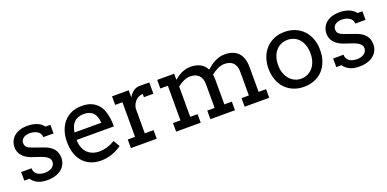

<svg xmlns="http://www.w3.org/2000/svg" viewBox="-11 -1135 3556 1764"><g transform="rotate(-20 1767.5 -253.0)"><path d="M340.8 -370.1Q340.8 -390.6 331.3 -405.3Q321.8 -419.9 306.6 -429Q291.5 -438 272.9 -442.4Q254.4 -446.8 236.8 -446.8Q216.8 -446.8 200.4 -442.4Q184.1 -438 172.4 -429.4Q160.6 -420.9 154.3 -408.9Q147.9 -397 147.9 -381.8Q147.9 -356.4 163.3 -341.3Q178.7 -326.2 214.8 -314Q239.3 -305.7 263.4 -296.9Q287.6 -288.1 312 -279.8Q374.5 -258.3 403.3 -222.4Q432.1 -186.5 432.1 -136.2Q432.1 -102.5 418.9 -74.7Q405.8 -46.9 381.1 -27.1Q356.4 -7.3 321.8 3.4Q287.1 14.2 244.1 14.2Q185.1 14.2 147.9 -4.6Q110.8 -23.4 90.8 -54.2H40V-138.2H141.1Q141.1 -115.7 150.1 -100.1Q159.2 -84.5 174.1 -75Q189 -65.4 207.8 -61.3Q226.6 -57.1 246.1 -57.1Q265.6 -57.1 283.2 -62Q300.8 -66.9 314 -76.2Q327.1 -85.4 335 -98.6Q342.8 -111.8 342.8 -128.9Q342.8 -152.3 328.1 -167.7Q313.5 -183.1 289.6 -194.1Q265.6 -205.1 235.6 -214.4Q205.6 -223.6 174.8 -234.9Q119.1 -255.4 89.6 -290Q60.1 -324.7 60.1 -372.1Q60.1 -403.3 72 -430.2Q84 -457 106.7 -476.6Q129.4 -496.1 162.1 -507.1Q194.8 -518.1 236.8 -518.1Q266.6 -518.1 291 -513.2Q315.4 -508.3 335 -499.8Q354.5 -491.2 368.9 -479.5Q383.3 -467.8 393.1 -454.1H440.9V-370.1Z M761.7 -442.9Q730 -442.9 706.3 -433.8Q682.6 -424.8 666 -408Q649.4 -391.1 639.4 -366.7Q629.4 -342.3 624.5 -312H886.7Q884.8 -340.3 877.7 -364.3Q870.6 -388.2 856 -405.8Q841.3 -423.3 818.4 -433.1Q795.4 -442.9 761.7 -442.9ZM619.6 -241.2Q619.6 -219.7 622.8 -201.9Q626 -184.1 631.8 -168Q649.9 -119.1 689.7 -94.5Q729.5 -69.8 779.8 -69.8Q819.3 -69.8 856.7 -80.8Q894 -91.8 935.1 -115.2L971.7 -53.2Q921.9 -19 871.6 -2.4Q821.3 14.2 767.1 14.2Q715.8 14.2 672.1 -2.9Q628.4 -20 596.9 -53.7Q565.4 -87.4 547.6 -137.7Q529.8 -188 529.8 -254.9Q529.8 -309.1 544.9 -357.2Q560.1 -405.3 590.1 -441.2Q620.1 -477.1 664.6 -498Q709 -519 768.1 -519Q825.2 -519 863.5 -501.7Q901.9 -484.4 926 -455.8Q950.2 -427.2 962.6 -390.6Q975.1 -354 980 -315.9Q982.4 -297.4 983.2 -278.3Q983.9 -259.3 983.9 -241.2Z M1427.7 -398.9H1335V-430.2Q1318.8 -430.2 1302 -424.1Q1285.2 -418 1270.5 -405.5Q1255.9 -393.1 1244.9 -373.8Q1233.9 -354.5 1229 -328.1V-84H1314.9V0H1062.5V-84H1133.8V-422.4H1062.5V-506.3H1225.6V-436Q1234.4 -451.7 1245.4 -465.1Q1256.3 -478.5 1269.8 -488.5Q1283.2 -498.5 1299.6 -504.2Q1315.9 -509.8 1335 -509.8Q1360.4 -509.8 1382.8 -509.8Q1405.3 -509.8 1427.7 -508.8Z M1503.9 -506.3H1669.9V-446.8Q1686.5 -460.9 1704.8 -473.4Q1723.1 -485.8 1743.2 -495.1Q1763.2 -504.4 1784.7 -509.8Q1806.2 -515.1 1829.6 -515.1Q1884.3 -515.1 1924.1 -494.9Q1963.9 -474.6 1985.4 -431.6Q2003.4 -448.2 2023.9 -463.6Q2044.4 -479 2066.9 -490.2Q2089.4 -501.5 2114 -508.3Q2138.7 -515.1 2165 -515.1Q2205.6 -515.1 2238.3 -503.9Q2271 -492.7 2293.9 -469.7Q2316.9 -446.8 2329.3 -410.9Q2341.8 -375 2341.8 -326.2V-84H2415V0H2174.8V-84H2246.6V-314.9Q2246.6 -373 2217.3 -403.1Q2188 -433.1 2132.8 -433.1Q2100.1 -433.1 2066.2 -416.7Q2032.2 -400.4 2002.9 -376.5Q2004.9 -364.7 2005.9 -352.3Q2006.8 -339.8 2006.8 -326.2V-84H2080.1V0H1839.8V-84H1911.6V-314.9Q1911.6 -373 1882.1 -403.1Q1852.5 -433.1 1797.9 -433.1Q1766.1 -433.1 1733.9 -418Q1701.7 -402.8 1672.9 -380.4V-84H1745.1V0H1504.9V-84H1577.6V-422.4H1503.9Z M2594.2 -252.9Q2594.2 -209.5 2606.7 -174.6Q2619.1 -139.6 2640.9 -115Q2662.6 -90.3 2691.2 -77.1Q2719.7 -64 2752 -64Q2785.6 -64 2814.7 -77.1Q2843.8 -90.3 2865.2 -114.7Q2886.7 -139.2 2898.9 -174.1Q2911.1 -209 2911.1 -252.9Q2911.1 -298.8 2898.9 -334.5Q2886.7 -370.1 2865.5 -394Q2844.2 -418 2814.9 -430.4Q2785.6 -442.9 2752 -442.9Q2719.7 -442.9 2691.2 -430.4Q2662.6 -418 2640.9 -394Q2619.1 -370.1 2606.7 -334.5Q2594.2 -298.8 2594.2 -252.9ZM2500 -252.9Q2500 -312.5 2518.3 -361.8Q2536.6 -411.1 2570.1 -446.5Q2603.5 -481.9 2649.9 -501.5Q2696.3 -521 2752 -521Q2808.1 -521 2854.7 -501.7Q2901.4 -482.4 2934.6 -447.5Q2967.8 -412.6 2986.3 -363.3Q3004.9 -314 3004.9 -253.9Q3004.9 -193.4 2987.1 -143.8Q2969.2 -94.2 2936.3 -58.8Q2903.3 -23.4 2856.4 -4.2Q2809.6 15.1 2752 15.1Q2694.8 15.1 2648.4 -4.4Q2602.1 -23.9 2569.1 -59.3Q2536.1 -94.7 2518.1 -144Q2500 -193.4 2500 -252.9Z M3391.1 -370.1Q3391.1 -390.6 3381.6 -405.3Q3372.1 -419.9 3356.9 -429Q3341.8 -438 3323.2 -442.4Q3304.7 -446.8 3287.1 -446.8Q3267.1 -446.8 3250.7 -442.4Q3234.4 -438 3222.7 -429.4Q3210.9 -420.9 3204.6 -408.9Q3198.2 -397 3198.2 -381.8Q3198.2 -356.4 3213.6 -341.3Q3229 -326.2 3265.1 -314Q3289.6 -305.7 3313.7 -296.9Q3337.9 -288.1 3362.3 -279.8Q3424.8 -258.3 3453.6 -222.4Q3482.4 -186.5 3482.4 -136.2Q3482.4 -102.5 3469.2 -74.7Q3456.1 -46.9 3431.4 -27.1Q3406.7 -7.3 3372.1 3.4Q3337.4 14.2 3294.4 14.2Q3235.4 14.2 3198.2 -4.6Q3161.1 -23.4 3141.1 -54.2H3090.3V-138.2H3191.4Q3191.4 -115.7 3200.4 -100.1Q3209.5 -84.5 3224.4 -75Q3239.3 -65.4 3258.1 -61.3Q3276.9 -57.1 3296.4 -57.1Q3315.9 -57.1 3333.5 -62Q3351.1 -66.9 3364.3 -76.2Q3377.4 -85.4 3385.3 -98.6Q3393.1 -111.8 3393.1 -128.9Q3393.1 -152.3 3378.4 -167.7Q3363.8 -183.1 3339.8 -194.1Q3315.9 -205.1 3285.9 -214.4Q3255.9 -223.6 3225.1 -234.9Q3169.4 -255.4 3139.9 -290Q3110.4 -324.7 3110.4 -372.1Q3110.4 -403.3 3122.3 -430.2Q3134.3 -457 3157 -476.6Q3179.7 -496.1 3212.4 -507.1Q3245.1 -518.1 3287.1 -518.1Q3316.9 -518.1 3341.3 -513.2Q3365.7 -508.3 3385.3 -499.8Q3404.8 -491.2 3419.2 -479.5Q3433.6 -467.8 3443.4 -454.1H3491.2V-370.1Z"/></g></svg>

Font: Twentytwelve Slab
Style: TwentytwelveSlab
Weight: 400
Designer: Domenico Catapano
Version: Version 1.00 2012